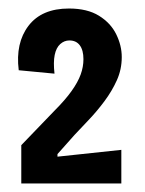

<svg xmlns="http://www.w3.org/2000/svg" viewBox="-20 -701 340 451"><path d="M30 -270V-360L108 -441Q133 -466 148 -487Q163 -508 169.5 -526Q176 -544 176 -562Q176 -583 167.5 -594.5Q159 -606 143 -606Q131 -606 121.5 -597.5Q112 -589 108.5 -572Q105 -555 108 -528L24 -536Q16 -600 47 -640.5Q78 -681 142 -681Q185 -681 212.5 -664Q240 -647 253 -620.5Q266 -594 266 -567Q266 -538 254.5 -512.5Q243 -487 225.5 -463.5Q208 -440 189 -420Q170 -400 155 -384L115 -339V-333L265 -349V-270Z"/></svg>

Font: Bricolage Grotesque 24pt Condensed Medium
Style: Regular
Weight: 500
Width: 3
Designer: Mathieu Triay
Foundry: Atelier Triay
Version: Version 1.001;gftools[0.9.33.dev8+g029e19f]